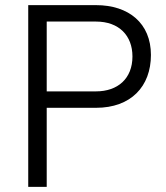

<svg xmlns="http://www.w3.org/2000/svg" viewBox="-20 -728 648 748"><path d="M354 -708H90V0H162V-308H354C490 -308 568 -391 568 -514C568 -637 482 -708 354 -708ZM162 -372V-644H354C444 -644 496 -589 496 -508C496 -422 439 -372 354 -372Z"/></svg>

Font: UULA Sans
Style: Regular
Weight: 400
Designer: Mohamed Gaber, Laura Garcia Mut
Foundry: Kief Type Foundry
Version: Version 3.006;hotconv 1.0.109;makeotfexe 2.5.65596